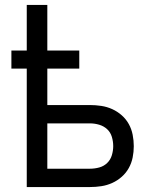

<svg xmlns="http://www.w3.org/2000/svg" viewBox="-20 -755 640 775"><path d="M88 0V-478H26V-551H88V-735H171V-551H300V-478H171V-331H343Q366 -331 389 -327.5Q412 -324 433 -314.5Q454 -305 471.5 -289.5Q489 -274 500 -254Q511 -234 515.5 -211Q520 -188 520 -165Q520 -142 515.5 -119.5Q511 -97 500 -77Q489 -57 471.5 -41.5Q454 -26 433 -16.5Q412 -7 389 -3.5Q366 0 343 0ZM171 -74H343Q362 -74 380.5 -79Q399 -84 412.5 -97Q426 -110 431.5 -128.5Q437 -147 437 -165Q437 -184 431.5 -202.5Q426 -221 412.5 -233.5Q399 -246 380.5 -251.5Q362 -257 343 -257H171Z"/></svg>

Font: Zed Sans Extended
Style: Regular
Weight: 400
Width: 7
Designer: Belleve Invis
Foundry: Belleve Invis
Version: Version 1.0.0; ttfautohint (v1.8.4)